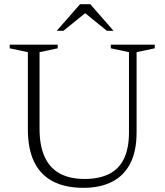

<svg xmlns="http://www.w3.org/2000/svg" viewBox="-20 -890 789 920"><path d="M598 -256V-640L511 -658.5V-676H721.5V-658.5L634.5 -640V-256Q634.5 -165.5 604 -106.5Q573.5 -47.5 516.5 -18.8Q459.5 10 380 10Q293.5 10 234.2 -20.5Q175 -51 144.2 -113.2Q113.5 -175.5 113.5 -271V-640L26.5 -658.5V-676H256.5V-658.5L169.5 -640V-273Q169.5 -193.5 193.2 -140Q217 -86.5 265 -59.5Q313 -32.5 386 -32.5Q454 -32.5 501.5 -55.8Q549 -79 573.5 -128.5Q598 -178 598 -256ZM380 -833.5H396.5L284 -742.5H252L363.5 -870H412.5L524 -742.5H492Z"/></svg>

Font: Newsreader 16pt 16pt Light
Style: Regular
Weight: 300
Version: Version 1.003